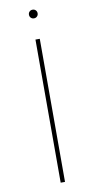

<svg xmlns="http://www.w3.org/2000/svg" viewBox="-94 -877 455 917"><g transform="rotate(-10 133.5 -418.5)"><path d="M149 -801Q143 -795 134 -795Q125 -795 119 -801Q113 -807 113 -816Q113 -825 119 -831Q125 -837 134 -837Q143 -837 149 -831Q155 -825 155 -816Q155 -807 149 -801ZM123 0V-694H144V0Z"/></g></svg>

Font: Cantarell Thin
Style: Regular
Weight: 100
Designer: Dave Crossland, Nikolaus Waxweiler, Florian Fecher, Jacques Le Bailly, Eben Sorkin, Alexei Vanyashin, Alexios Zavras, Em
Version: Version 0.303